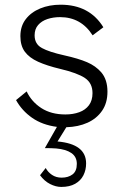

<svg xmlns="http://www.w3.org/2000/svg" viewBox="-20 -520 516 796"><path d="M234 255Q211.5 255 187.8 243Q164 231 146 206.5L169.5 176.5Q178.5 193.5 195.5 205Q212.5 216.5 235.5 216.5Q263 216.5 280.8 203Q298.5 189.5 298.5 159.5Q298.5 130 276 114.5Q253.5 99 213 95.5Q193 94 166 94L216 6Q155.5 -2 113.2 -31.5Q71 -61 46.5 -105L90.5 -141Q110.5 -98.5 151.2 -72Q192 -45.5 251 -45.5Q283 -45.5 308.5 -54.8Q334 -64 348.8 -83.8Q363.5 -103.5 363.5 -134Q363.5 -175.5 332.2 -196.5Q301 -217.5 229 -234.5Q174.5 -247.5 138 -264Q101.5 -280.5 83 -305.5Q64.5 -330.5 64.5 -370Q64.5 -411.5 86.8 -440.5Q109 -469.5 146.8 -485Q184.5 -500.5 231.5 -500.5Q351 -500.5 408.5 -407L364 -373.5Q316 -449 229 -449Q200.5 -449 176.5 -441Q152.5 -433 138 -416.2Q123.5 -399.5 123.5 -373.5Q123.5 -337.5 153.5 -321Q183.5 -304.5 246.5 -290.5Q305 -277.5 340.8 -262.2Q376.5 -247 400 -220Q425.5 -190 425.5 -140Q425.5 -93 403.2 -60.8Q381 -28.5 342.8 -11.2Q304.5 6 255 7.5L218.5 66.5Q337 77 337 157.5Q337 184.5 325.8 206.8Q314.5 229 291.5 242Q268.5 255 234 255Z"/></svg>

Font: Acari Sans Neue
Style: Regular
Weight: 400
Designer: Alfredo Marco Pradil (font), Cristiano Sobral (main changes)
Foundry: Hanken Design Co. (font), Cristiano Sobral (main changes)
Version: Version 2.459;March 19, 2022;FontCreator 14.0.0.2808 64-bit;